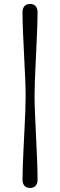

<svg xmlns="http://www.w3.org/2000/svg" viewBox="-20 -797 305 973"><path d="M109.9 -310.7Q109.9 -347.6 107.6 -402.3Q105.2 -457.1 102 -518.3Q98.7 -579.6 96.4 -636.6Q94 -693.7 94 -734.8Q94 -754.3 103.7 -765.6Q113.4 -777 132.2 -777Q151 -777 160.7 -765.6Q170.4 -754.3 170.4 -734.8Q170.4 -705.4 168.9 -663.1Q167.3 -620.9 165.1 -572.6Q162.9 -524.3 160.6 -475.8Q158.2 -427.3 156.7 -384.3Q155.1 -341.3 155.1 -310.7Q155.1 -273.8 157.5 -218.9Q159.8 -164 162.8 -102.9Q165.7 -41.8 168.1 15.2Q170.4 72.3 170.4 113.4Q170.4 132.6 160.7 144.1Q151 155.6 132.2 155.6Q113.4 155.6 103.7 144.1Q94 132.6 94 113.4Q94 84 95.6 41.7Q97.1 -0.5 99.5 -48.8Q101.8 -97.1 104.3 -145.6Q106.8 -194.1 108.4 -237.1Q109.9 -280.1 109.9 -310.7Z"/></svg>

Font: Fraunces
Style: Regular
Weight: 900
Version: Version 1.000;[b76b70a41]